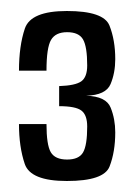

<svg xmlns="http://www.w3.org/2000/svg" viewBox="-20 -701 246 349"><path d="M101.5 -372Q35.5 -372 25 -403Q14.5 -434 14.5 -475.5H64.5Q64.5 -438 72.2 -424.5Q80 -411 102 -411Q123.5 -411 131 -424Q138.5 -437 138.5 -471Q138.5 -492 128 -500Q117.5 -508 87.5 -508V-544.5Q117 -545.5 127.8 -553.2Q138.5 -561 138.5 -582Q138.5 -616 131 -629.2Q123.5 -642.5 102 -642.5Q81 -642.5 72.8 -628.5Q64.5 -614.5 64.5 -572.5H14.5Q14.5 -617.5 25.2 -649.2Q36 -681 101.5 -681Q168.5 -681 179 -654.5Q189.5 -628 189.5 -593.5Q189.5 -568.5 181 -548.2Q172.5 -528 136.5 -527Q173 -526 181.2 -505.2Q189.5 -484.5 189.5 -460.5Q189.5 -425 179.2 -398.5Q169 -372 101.5 -372Z"/></svg>

Font: Anybody Condensed Medium
Style: Regular
Weight: 500
Width: 3
Designer: Tyler Finck
Foundry: Etcetera Type Company
Version: Version 1.010; ttfautohint (v1.8.3) -l 8 -r 50 -G 200 -x 14 